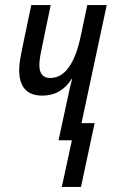

<svg xmlns="http://www.w3.org/2000/svg" viewBox="-20 -556 456 761"><path d="M225 185H301L355 -68H303L403 -536H326L300 -413Q265 -247 179 -247Q136 -247 136 -298Q136 -315 140 -337.5Q144 -360 149 -382L181 -536H104L69 -369Q64 -346 60 -322Q56 -298 56 -279Q56 -177 148 -177Q222 -177 264 -243H266Q257 -211 249 -171L212 0H265Z"/></svg>

Font: Noto Sans UI Condensed
Style: Italic
Weight: 400
Width: 3
Italic angle: -12°
Designer: Monotype Design Team
Foundry: Monotype Imaging Inc.
Version: Version 1.901